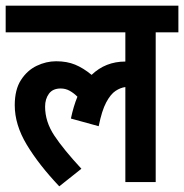

<svg xmlns="http://www.w3.org/2000/svg" viewBox="-20 -642 649 677"><path d="M0 -528V-622H609V-528H529V0H422V-335Q405 -333 387.5 -321.5Q370 -310 354.5 -281Q339 -252 328 -197L230 -224Q239 -267 253 -301Q240 -314 225.5 -322Q211 -330 194 -330Q166 -330 152.5 -311.5Q139 -293 139 -266Q139 -213 171.5 -164Q204 -115 267 -47L189 15Q117 -61 74.5 -131.5Q32 -202 32 -271Q32 -326 54 -360Q76 -394 109.5 -410Q143 -426 178 -426Q216 -426 245 -414Q274 -402 303 -378Q352 -425 422 -425V-528Z"/></svg>

Font: Noto Sans Condensed SemiBold
Style: Italic
Weight: 600
Width: 3
Italic angle: -12°
Designer: Monotype Design Team
Foundry: Monotype Imaging Inc.
Version: Version 2.013; ttfautohint (v1.8.4.7-5d5b)